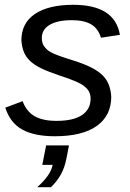

<svg xmlns="http://www.w3.org/2000/svg" viewBox="-20 -557 540 799"><path d="M443 -155Q443 -76 383 -33Q323 10 208 10Q123 10 72.5 -18Q22 -46 2 -109L74 -136Q90 -93 124 -73.5Q158 -54 215 -54Q285 -54 321 -78Q357 -102 357 -147Q357 -178 332 -197Q309 -217 227 -243Q182 -258 152 -272.5Q122 -287 104.5 -304Q87 -321 79 -341.5Q71 -362 69 -389Q69 -461 125.5 -499Q182 -537 285 -537Q458 -537 479 -412L400 -400Q389 -438 359.5 -455.5Q330 -473 279 -473Q219 -473 186.5 -453.5Q154 -434 154 -399Q154 -377 164 -364Q169 -357 176 -350.5Q183 -344 193 -339Q212 -328 283 -306Q328 -292 358 -277Q388 -262 406 -244.5Q424 -227 432.5 -205Q441 -183 443 -155ZM135 222Q192 171 199 129H156L172 48H267L257 100Q249 142 232.5 170.5Q216 199 192 222Z"/></svg>

Font: Libra Sans Modern
Style: Italic
Weight: 400
Italic angle: -12°
Foundry: Stefan Peev, Context Ltd
Version: Version 1.000